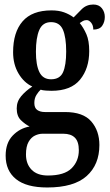

<svg xmlns="http://www.w3.org/2000/svg" viewBox="-20 -593 488 850"><path d="M189 237Q97 237 51 200Q5 163 5 96Q5 40 36 7.5Q67 -25 111 -33Q91 -43 72.5 -61Q54 -79 54 -113Q54 -144 74 -167.5Q94 -191 123 -210Q86 -227 62 -267.5Q38 -308 38 -362Q38 -450 80 -498.5Q122 -547 208 -547Q240 -547 263.5 -538.5Q287 -530 306 -516Q321 -532 342 -552.5Q363 -573 393 -573Q418 -573 431 -556.5Q444 -540 444 -518Q444 -496 432.5 -479Q421 -462 393 -462Q393 -481 383.5 -492.5Q374 -504 364 -504Q354 -504 347 -500Q340 -496 333 -491Q350 -470 362.5 -441.5Q375 -413 375 -367Q375 -290 334.5 -240.5Q294 -191 208 -191Q199 -191 183.5 -192Q168 -193 160 -196Q151 -188 141.5 -173Q132 -158 132 -137Q132 -115 145 -106Q158 -97 179 -97H268Q348 -97 384 -55.5Q420 -14 420 49Q420 136 363.5 186.5Q307 237 189 237ZM206 -242Q245 -242 259 -273Q273 -304 273 -365Q273 -428 258.5 -461.5Q244 -495 206 -495Q169 -495 154 -460.5Q139 -426 139 -364Q139 -305 154.5 -273.5Q170 -242 206 -242ZM192 184Q265 184 297 152Q329 120 329 72Q329 34 311.5 16.5Q294 -1 260 -1H169Q152 -1 135 7Q118 15 106.5 35Q95 55 95 91Q95 133 120 158.5Q145 184 192 184Z"/></svg>

Font: Noto Serif Devanagari ExtraCondensed SemiBold
Style: Regular
Weight: 600
Width: 2
Designer: Universal Thirst, Indian Type Foundry and the Monotype Design Team
Foundry: Monotype Imaging Inc.
Version: Version 2.004; ttfautohint (v1.8.4.7-5d5b)